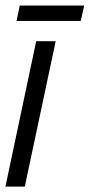

<svg xmlns="http://www.w3.org/2000/svg" viewBox="-20 -687 330 707"><path d="M0 0 113.3 -535.2H185.1L71.3 0ZM41 -609.9 52.7 -666.5H290L277.3 -609.9Z"/></svg>

Font: Open Sans Condensed
Style: Italic
Weight: 400
Width: 3
Italic angle: -12°
Designer: Monotype Design Team
Foundry: Monotype Imaging Inc.
Version: Version 3.000